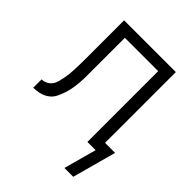

<svg xmlns="http://www.w3.org/2000/svg" viewBox="-196 -625 892 892"><g transform="rotate(45 250.0 -179.5)"><path d="M383 161 427 0H373V-465H154V-256Q154 -235 154 -214Q154 -193 152.5 -172.5Q151 -152 147.5 -131.5Q144 -111 137.5 -91Q131 -71 121.5 -52.5Q112 -34 95 -22Q78 -10 57.5 -5Q37 0 17 0V-55Q31 -55 45 -62Q59 -69 67.5 -81Q76 -93 79.5 -107.5Q83 -122 86 -136.5Q89 -151 90.5 -166Q92 -181 92.5 -195.5Q93 -210 93.5 -225Q94 -240 94 -255V-520H434V-55H500L441 161Z"/></g></svg>

Font: Iosevka Light
Style: Regular
Weight: 300
Monospace: yes
Designer: Belleve Invis
Foundry: Belleve Invis
Version: Version 32.5.0; ttfautohint (v1.8.4)